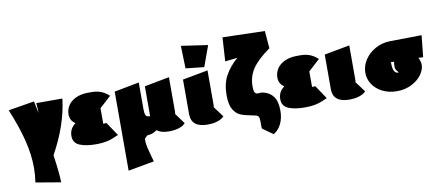

<svg xmlns="http://www.w3.org/2000/svg" viewBox="-90 -1059 3879 1686"><g transform="rotate(-10 1850.0 -216.0)"><path d="M312 41Q336 208 337 287L114 249Q124 177 124 121Q124 2 91.5 -128Q59 -258 -7 -416L225 -454Q238 -396 247 -346Q247 -386 242 -436H475Q448 -203 312 41Z M900 -36Q843 -9 799.5 1Q756 11 695 11Q609 11 552.5 -12Q496 -35 496 -98Q496 -163 551 -203Q504 -233 504 -289Q504 -333 528 -369Q552 -405 598 -426Q644 -447 707 -447H740Q778 -447 814.5 -435Q851 -423 892 -387L790 -294V-155Q797 -155 819 -157Z M1495 -37Q1479 -16 1440 -2.5Q1401 11 1348 11Q1276 11 1241 -19Q1201 11 1158 11Q1153 11 1127 38Q1126 76 1133.5 110Q1141 144 1156 197Q1165 226 1170 247L938 289V-416L1160 -458V-219Q1160 -185 1167.5 -167.5Q1175 -150 1200 -150H1207V-416L1429 -458V-140Q1429 -144 1427 -144Q1428 -142 1428 -128Z M1840 -37Q1823 -16 1784 -2.5Q1745 11 1692 11Q1621 11 1584.5 -18Q1548 -47 1547 -102V-416L1773 -458V-143Q1773 -143 1772.5 -143.5Q1772 -144 1772 -144Q1772 -144 1772 -128ZM1773 -140V-143Q1773 -142 1773.5 -141.5Q1774 -141 1773 -140ZM1586 -509 1580 -711 1817 -676 1750 -491Z M2342 1Q2342 65 2318.5 115.5Q2295 166 2249 195L2156 129Q2153 124 2153 99Q2153 92 2153 63.5Q2153 35 2148 24.5Q2143 14 2132 9Q2121 5 2104.5 2Q2088 -1 2080 -3Q2023 -13 1987 -28.5Q1951 -44 1925.5 -87Q1900 -130 1900 -212Q1900 -317 1940 -389Q1980 -461 2050 -521L1940 -509L1953 -721L2329 -711L2342 -554H2340Q2228 -474 2183 -405Q2138 -336 2138 -252Q2138 -210 2147 -196Q2156 -182 2173 -182Q2180 -182 2187 -183Q2194 -184 2202 -184Q2208 -184 2218 -182Q2278 -169 2310 -125.5Q2342 -82 2342 1Z M2762 -36Q2705 -9 2661.5 1Q2618 11 2557 11Q2471 11 2414.5 -12Q2358 -35 2358 -98Q2358 -163 2413 -203Q2366 -233 2366 -289Q2366 -333 2390 -369Q2414 -405 2460 -426Q2506 -447 2569 -447H2602Q2640 -447 2676.5 -435Q2713 -423 2754 -387L2652 -294V-155Q2659 -155 2681 -157Z M3104 -37Q3087 -16 3048 -2.5Q3009 11 2956 11Q2885 11 2848.5 -18Q2812 -47 2811 -102V-416L3037 -458V-143Q3037 -143 3036.5 -143.5Q3036 -144 3036 -144Q3036 -144 3036 -128ZM3037 -140V-143Q3037 -142 3037.5 -141.5Q3038 -141 3037 -140Z M3658 -243 3616 -245Q3634 -211 3634 -179Q3634 -137 3602 -92.5Q3570 -48 3512 -18.5Q3454 11 3381 11Q3310 11 3253.5 -17Q3197 -45 3165.5 -92.5Q3134 -140 3134 -196Q3134 -257 3169.5 -311Q3205 -365 3265 -398Q3325 -431 3395 -432L3678 -436ZM3396 -201Q3396 -228 3399 -249H3377Q3372 -249 3370 -250Q3372 -244 3372 -237Q3372 -189 3385 -168.5Q3398 -148 3417 -148Q3426 -148 3419 -155.5Q3412 -163 3404 -174Q3396 -185 3396 -201Z"/></g></svg>

Font: Ysabeau Black
Style: Regular
Weight: 900
Designer: Christian Thalmann (Catharsis Fonts)
Version: Version 0.003